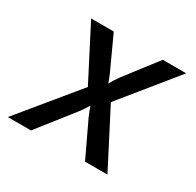

<svg xmlns="http://www.w3.org/2000/svg" viewBox="-125 -690 849 831"><g transform="rotate(30 300.0 -275.0)"><path d="M7 0H123L259 -173C272 -188 284 -210 292 -222C296 -210 304 -188 311 -173L393 0H505L361 -279L581 -550H464L340 -389C329 -374 317 -354 311 -343C308 -354 300 -374 293 -389L219 -550H106L242 -286Z"/></g></svg>

Font: JetBrains Mono Medium
Style: Italic
Weight: 436
Italic angle: -9°
Monospace: yes
Designer: Philipp Nurullin, Konstantin Bulenkov
Foundry: JetBrains
Version: Version 2.305